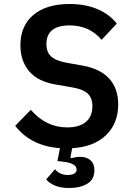

<svg xmlns="http://www.w3.org/2000/svg" viewBox="-20 -730 680 960"><path d="M211 167 255 116Q265 129 281.5 137Q298 145 319 145Q339 145 351 138Q363 131 363 118Q363 85 290 78L267 75L280 11Q134 0 56 -101L134 -181Q210 -93 316 -93Q377 -93 409.5 -120.5Q442 -148 442 -199Q442 -241 417.5 -263Q393 -285 336 -294L261 -307Q169 -322 125.5 -374Q82 -426 82 -503Q82 -601 147 -655.5Q212 -710 327 -710Q407 -710 467 -684.5Q527 -659 564 -612L488 -531Q427 -603 328 -603Q212 -603 212 -509Q212 -469 236.5 -447Q261 -425 319 -415L393 -402Q482 -386 526.5 -336.5Q571 -287 571 -208Q571 -114 511 -55Q451 4 341 11L332 57L336 61Q362 54 381 54Q412 54 432 71Q452 88 452 122Q452 167 416.5 188.5Q381 210 327 210Q283 210 254 197.5Q225 185 211 167Z"/></svg>

Font: Writer SemiBold
Style: Regular
Weight: 600
Monospace: yes
Designer: Mike Abbink, Paul van der Laan, Pieter van Rosmalen
Foundry: Bold Monday
Version: Version 2.001 2020